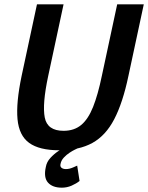

<svg xmlns="http://www.w3.org/2000/svg" viewBox="-20 -687 685 888"><path d="M574 -336Q548 -212 508.5 -136Q469 -60 407.5 -26Q346 8 254 8Q162 8 115 -26Q68 -60 61 -136Q54 -212 80 -336L151 -667H274L203 -336Q175 -205 187 -143.5Q199 -82 274 -82Q323 -82 355.5 -109Q388 -136 410.5 -192.5Q433 -249 451 -336L522 -667H645ZM337 0Q337 0 326.5 5Q316 10 301.5 19.5Q287 29 275 42Q263 55 260 71Q257 83 264.5 89Q272 95 285 95Q301 95 319 87Q337 79 337 79L348 150Q333 162 311.5 171.5Q290 181 266 181Q223 181 202 157.5Q181 134 192 85Q196 62 213 43.5Q230 25 249.5 12Q269 -1 283.5 -8.5Q298 -16 298 -16Z"/></svg>

Font: Epunda Sans SemiBold
Style: Italic
Weight: 600
Italic angle: -12.0243°
Designer: Simon Atzbach
Foundry: typofactur
Version: Version 2.204; ttfautohint (v1.8.4.7-5d5b)